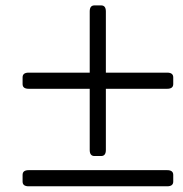

<svg xmlns="http://www.w3.org/2000/svg" viewBox="-20 -647 665 697"><path d="M84 29.3Q62 29.3 62 12.2V-12.2Q62 -29.3 84 -29.3H586.9Q608.9 -29.3 608.9 -12.2V12.2Q608.9 29.3 586.9 29.3ZM84 -324.7Q62 -324.7 62 -341.8V-366.2Q62 -383.3 84 -383.3H305.7V-605.5Q305.7 -627.4 322.8 -627.4H347.2Q364.3 -627.4 364.3 -605.5V-383.3H586.9Q608.9 -383.3 608.9 -366.2V-341.8Q608.9 -324.7 586.9 -324.7H364.3V-102.5Q364.3 -80.6 347.2 -80.6H322.8Q305.7 -80.6 305.7 -102.5V-324.7Z"/></svg>

Font: Istok Web
Style: BoldItalic
Weight: 700
Italic angle: -13°
Designer: Andrey V. Panov
Foundry: Andrey V. Panov
Version: Version 1.0.2g